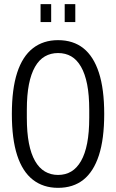

<svg xmlns="http://www.w3.org/2000/svg" viewBox="-20 -891 558 923"><path d="M259 12Q188 12 138 -27Q88 -66 62.5 -144.5Q37 -223 37 -343Q37 -463 62.5 -541.5Q88 -620 138 -659Q188 -698 259 -698Q332 -698 381 -659Q430 -620 455.5 -541.5Q481 -463 481 -343Q481 -223 455.5 -144.5Q430 -66 381 -27Q332 12 259 12ZM259 -50Q295 -50 322.5 -66.5Q350 -83 369.5 -117Q389 -151 399 -202.5Q409 -254 409 -325V-363Q409 -434 399 -485Q389 -536 369.5 -570Q350 -604 322.5 -620Q295 -636 259 -636Q224 -636 196 -620Q168 -604 148.5 -570Q129 -536 119 -485Q109 -434 109 -363V-325Q109 -254 119 -202.5Q129 -151 148.5 -117Q168 -83 196 -66.5Q224 -50 259 -50ZM175 -785V-871H226V-785ZM291 -785V-871H342V-785Z"/></svg>

Font: Archivo ExtraCondensed Light
Style: Regular
Weight: 300
Width: 2
Designer: Hector Gatti
Foundry: Omnibus-Type
Version: Version 2.001